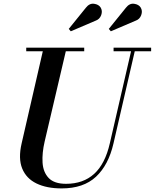

<svg xmlns="http://www.w3.org/2000/svg" viewBox="-20 -1009 841 1043"><path d="M715.5 -896 582 -839 571 -852 664 -967Q683.5 -992 708.5 -988.5Q733.5 -985 744 -968.5Q755.5 -950 747.2 -927Q739 -904 715.5 -896ZM498 -896 364.5 -839 353.5 -852 446.5 -967Q466 -992 491 -988.5Q516 -985 526.5 -968.5Q538 -950 529.8 -927Q521.5 -904 498 -896ZM122.5 -750H437.5V-730.5H337.5L222.5 -240Q208 -177.5 211.2 -125.5Q214.5 -73.5 244.5 -42Q274.5 -10.5 339 -10.5Q432 -10.5 491.5 -64.5Q551 -118.5 576.5 -230L692 -730.5H597V-750H801V-730.5H712L596.5 -230Q569.5 -112.5 501.5 -49Q433.5 14.5 315 14.5Q233.5 14.5 178 -12.5Q122.5 -39.5 100.5 -93.8Q78.5 -148 97.5 -230L212.5 -730.5H122.5Z"/></svg>

Font: Bodoni* 11pt Medium
Style: Italic
Weight: 500
Italic angle: -13°
Version: Version 2.3